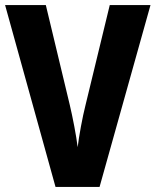

<svg xmlns="http://www.w3.org/2000/svg" viewBox="-20 -734 611 754"><path d="M571 -714H411L316 -322C304 -275 290 -199 285 -156C280 -199 265 -276 254 -322L160 -714H0L198 0H371Z"/></svg>

Font: Noto Sans Bengali Condensed
Style: Bold
Weight: 700
Width: 3
Designer: Joana Ranito - Universal Thirst; Jelle Bosma - Monotype Design Team
Foundry: Universal Thirst ehf.
Version: Version 3.000